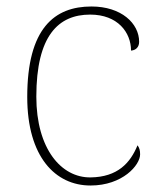

<svg xmlns="http://www.w3.org/2000/svg" viewBox="-20 -562 488 592"><path d="M259 10C358 10 412 -53 412 -86C412 -98 410 -106 404 -114C382 -60 343 -16 259 -15C169 -14 92 -103 92 -264C92 -452 160 -517 258 -517C343 -517 384 -462 384 -406C399 -407 409 -417 409 -433C409 -490 354 -542 262 -542C148 -542 64 -475 64 -263C64 -78 151 10 259 10Z"/></svg>

Font: Noto Serif Georgian Thin
Style: Regular
Weight: 100
Designer: Monotype Design Team, Akaki Razmadze
Foundry: Google LLC
Version: Version 2.003